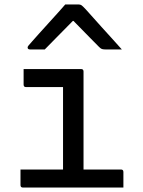

<svg xmlns="http://www.w3.org/2000/svg" viewBox="-20 -842 640 862"><path d="M72 -81H263V-451H97Q86 -451 86 -462V-532H344Q355 -532 355 -521V-81H523Q534 -81 534 -70V0H83Q72 0 72 -11ZM273 -822H333Q341 -822 346.5 -818Q352 -814 365 -800Q373 -791 391.5 -770.5Q410 -750 434 -723Q458 -696 483 -669Q508 -642 527 -620H454Q443 -620 437.5 -622Q432 -624 425 -631Q414 -642 384 -672.5Q354 -703 310 -748H307Q264 -705 234.5 -674.5Q205 -644 181 -620H115Q104 -620 104 -629Q104 -633 108 -637.5Q112 -642 125 -657Q137 -671 157.5 -693.5Q178 -716 200.5 -741Q223 -766 243 -788Q263 -810 273 -822Z"/></svg>

Font: Recursive Mn Lnr St
Style: Regular
Weight: 400
Monospace: yes
Version: Version 1.079;hotconv 1.0.112;makeotfexe 2.5.65598; ttfautoh